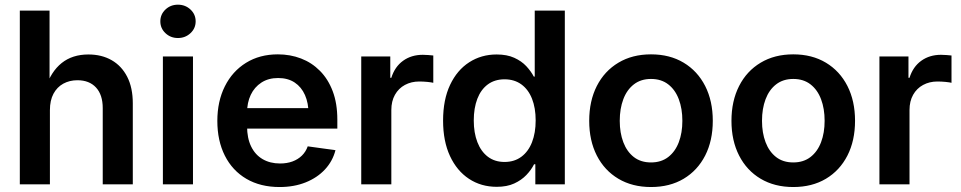

<svg xmlns="http://www.w3.org/2000/svg" viewBox="-20 -772 4023 804"><path d="M189 -310.5V0H63V-727.5H187.5V-402.3H170.4Q193.4 -472.2 238.3 -508.1Q283.2 -543.9 350.1 -543.9Q405.8 -543.9 447.5 -520Q489.3 -496.1 512.7 -450.4Q536.1 -404.8 536.1 -338.9V0H410.2V-319.3Q410.2 -375 382.1 -405.5Q354 -436 304.2 -436Q271 -436 244.9 -421.6Q218.8 -407.2 203.9 -379.4Q189 -351.6 189 -310.5Z M662.1 0V-535.6H788.1V0ZM725.1 -612.8Q694.3 -612.8 672.9 -633.1Q651.4 -653.3 651.4 -682.6Q651.4 -711.9 672.9 -732.2Q694.3 -752.4 725.1 -752.4Q755.9 -752.4 777.6 -732.2Q799.3 -711.9 799.3 -682.6Q799.3 -653.3 777.6 -633.1Q755.9 -612.8 725.1 -612.8Z M1150.9 11.2Q1070.3 11.2 1011.7 -23.2Q953.1 -57.6 921.6 -120.1Q890.1 -182.6 890.1 -265.6Q890.1 -347.7 921.6 -410.6Q953.1 -473.6 1010.3 -509Q1067.4 -544.4 1143.6 -544.4Q1195.3 -544.4 1240.5 -527.1Q1285.6 -509.8 1319.8 -475.3Q1354 -440.9 1373.3 -389.9Q1392.6 -338.9 1392.6 -271V-233.4H946.3V-319.3H1329.6L1272 -294.9Q1272 -340.3 1257.1 -374Q1242.2 -407.7 1213.9 -426.5Q1185.5 -445.3 1144.5 -445.3Q1104 -445.3 1074.7 -426.3Q1045.4 -407.2 1030 -374.8Q1014.6 -342.3 1014.6 -300.8V-243.2Q1014.6 -193.8 1031.5 -158.9Q1048.3 -124 1079.6 -105.7Q1110.8 -87.4 1152.8 -87.4Q1181.6 -87.4 1204.8 -95.9Q1228 -104.5 1244.4 -120.6Q1260.7 -136.7 1268.6 -159.2L1384.8 -143.1Q1373 -97.2 1340.8 -62.5Q1308.6 -27.8 1260 -8.3Q1211.4 11.2 1150.9 11.2Z M1492.7 0V-535.6H1614.3V-446.3H1618.7Q1633.3 -492.7 1668 -517.6Q1702.6 -542.5 1750.5 -542.5Q1761.7 -542.5 1773.9 -541.5Q1786.1 -540.5 1794.4 -539.6V-425.3Q1787.1 -427.2 1769.8 -429Q1752.4 -430.7 1735.4 -430.7Q1702.1 -430.7 1675.5 -416.3Q1648.9 -401.9 1633.8 -375Q1618.7 -348.1 1618.7 -311.5V0Z M2060.1 10.3Q1994.6 10.3 1943.8 -23.2Q1893.1 -56.6 1864.3 -118.7Q1835.4 -180.7 1835.4 -267.1Q1835.4 -354.5 1864.7 -416.5Q1894 -478.5 1944.8 -511.2Q1995.6 -543.9 2059.6 -543.9Q2103 -543.9 2133.5 -530Q2164.1 -516.1 2183.8 -494.9Q2203.6 -473.6 2215.3 -451.2H2219.2V-727.5H2345.2V0H2221.7V-84H2216.3Q2204.6 -60.5 2184.1 -39.1Q2163.6 -17.6 2133.3 -3.7Q2103 10.3 2060.1 10.3ZM2092.8 -93.8Q2133.8 -93.8 2163.1 -115.5Q2192.4 -137.2 2207.8 -176.5Q2223.1 -215.8 2223.1 -267.6Q2223.1 -319.8 2207.8 -358.6Q2192.4 -397.5 2163.1 -418.7Q2133.8 -439.9 2092.8 -439.9Q2051.8 -439.9 2022.7 -418.5Q1993.7 -397 1978.8 -358.2Q1963.9 -319.3 1963.9 -267.6Q1963.9 -215.8 1979 -176.8Q1994.1 -137.7 2022.9 -115.7Q2051.8 -93.8 2092.8 -93.8Z M2706.1 11.2Q2627.9 11.2 2569.6 -23.4Q2511.2 -58.1 2479.2 -120.6Q2447.3 -183.1 2447.3 -266.1Q2447.3 -349.1 2479.2 -411.9Q2511.2 -474.6 2569.6 -509.5Q2627.9 -544.4 2706.1 -544.4Q2784.7 -544.4 2842.8 -509.5Q2900.9 -474.6 2932.9 -411.9Q2964.8 -349.1 2964.8 -266.1Q2964.8 -183.1 2932.9 -120.6Q2900.9 -58.1 2842.8 -23.4Q2784.7 11.2 2706.1 11.2ZM2706.1 -91.8Q2749 -91.8 2778.3 -114.5Q2807.6 -137.2 2822.5 -176.5Q2837.4 -215.8 2837.4 -266.1Q2837.4 -316.9 2822.5 -356.4Q2807.6 -396 2778.3 -418.7Q2749 -441.4 2706.1 -441.4Q2663.6 -441.4 2634.3 -418.7Q2605 -396 2590.1 -356.4Q2575.2 -316.9 2575.2 -266.1Q2575.2 -215.8 2590.1 -176.5Q2605 -137.2 2634 -114.5Q2663.1 -91.8 2706.1 -91.8Z M3301.8 11.2Q3223.6 11.2 3165.3 -23.4Q3106.9 -58.1 3075 -120.6Q3043 -183.1 3043 -266.1Q3043 -349.1 3075 -411.9Q3106.9 -474.6 3165.3 -509.5Q3223.6 -544.4 3301.8 -544.4Q3380.4 -544.4 3438.5 -509.5Q3496.6 -474.6 3528.6 -411.9Q3560.5 -349.1 3560.5 -266.1Q3560.5 -183.1 3528.6 -120.6Q3496.6 -58.1 3438.5 -23.4Q3380.4 11.2 3301.8 11.2ZM3301.8 -91.8Q3344.7 -91.8 3374 -114.5Q3403.3 -137.2 3418.2 -176.5Q3433.1 -215.8 3433.1 -266.1Q3433.1 -316.9 3418.2 -356.4Q3403.3 -396 3374 -418.7Q3344.7 -441.4 3301.8 -441.4Q3259.3 -441.4 3230 -418.7Q3200.7 -396 3185.8 -356.4Q3170.9 -316.9 3170.9 -266.1Q3170.9 -215.8 3185.8 -176.5Q3200.7 -137.2 3229.7 -114.5Q3258.8 -91.8 3301.8 -91.8Z M3662.6 0V-535.6H3784.2V-446.3H3788.6Q3803.2 -492.7 3837.9 -517.6Q3872.6 -542.5 3920.4 -542.5Q3931.6 -542.5 3943.8 -541.5Q3956.1 -540.5 3964.4 -539.6V-425.3Q3957 -427.2 3939.7 -429Q3922.4 -430.7 3905.3 -430.7Q3872.1 -430.7 3845.5 -416.3Q3818.8 -401.9 3803.7 -375Q3788.6 -348.1 3788.6 -311.5V0Z"/></svg>

Font: Inter 20pt SemiBold
Style: Regular
Weight: 600
Version: Version 4.001;git-66647c0bb